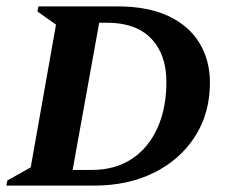

<svg xmlns="http://www.w3.org/2000/svg" viewBox="-34 -580 705 600"><path d="M-14 0 -11 -16 62 -57 141 -503 83 -544 86 -560H333Q428 -560 492 -530Q556 -500 589 -446Q622 -392 622 -322Q622 -226 575.5 -153.5Q529 -81 447.5 -40.5Q366 0 260 0ZM300 -509H276L193 -49H253Q326 -49 378 -83.5Q430 -118 458 -180Q486 -242 486 -324Q486 -410 438.5 -459.5Q391 -509 300 -509Z"/></svg>

Font: Spectral SC
Style: Bold Italic
Weight: 700
Italic angle: -10°
Designer: Jean-Baptiste Levee
Foundry: Production Type
Version: Version 2.001